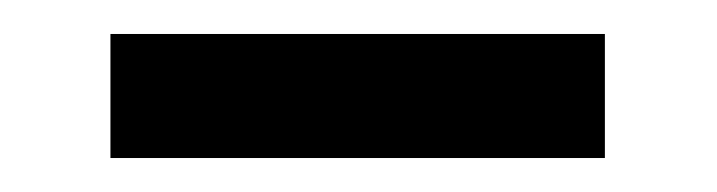

<svg xmlns="http://www.w3.org/2000/svg" viewBox="-20 -343 422 113"><path d="M45 -323H336V-250H45Z"/></svg>

Font: `n[OS CN Heavy
Style: <[WOS[P|ûg*[NI>           
Weight: 900
Designer: Ryoko NISHIZUKA ¬âXZm¬º[P (kana & ideographs); Frank Grie√ühammer (Latin, Greek & Cyrillic); Wenlong ZHANG _ e¬á¬ü¬ô (b
Foundry: Adobe Systems Incorporated
Version: Version 1.00 April 7, 2017, initial release